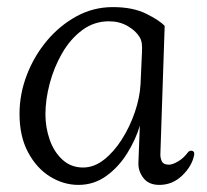

<svg xmlns="http://www.w3.org/2000/svg" viewBox="-20 -510 582 541"><path d="M201 11Q159 11 121 -12.5Q83 -36 59 -81Q35 -126 35 -189Q35 -245 55.5 -298.5Q76 -352 112 -395Q148 -438 195.5 -464Q243 -490 298 -490Q354 -490 391.5 -471.5Q429 -453 444 -437L432 -79Q431 -67 435.5 -56.5Q440 -46 456 -46Q466 -46 481.5 -55Q497 -64 509 -80Q514 -87 521.5 -85Q529 -83 527 -73Q521 -42 493.5 -15.5Q466 11 429 11Q399 11 384 -8.5Q369 -28 370 -52L374 -156Q363 -118 339 -79Q315 -40 280 -14.5Q245 11 201 11ZM108 -188Q108 -151 120 -116.5Q132 -82 156 -60Q180 -38 214 -38Q245 -38 273 -60Q301 -82 323.5 -117.5Q346 -153 360 -194Q374 -235 376 -273L380 -362Q381 -378 379.5 -388Q378 -398 373 -406Q362 -424 339 -437Q316 -450 287 -450Q245 -450 211.5 -425Q178 -400 155 -360Q132 -320 120 -274.5Q108 -229 108 -188Z"/></svg>

Font: Diphylleia
Style: Regular
Weight: 400
Designer: Minha Hyung
Foundry: JAMO
Version: Version 1.000; ttfautohint (v1.8.4.7-5d5b);gftools[0.9.28]